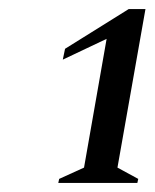

<svg xmlns="http://www.w3.org/2000/svg" viewBox="-20 -910 342 425"><path d="M109 -505 111 -514 166 -539 216 -824 119 -778 124 -802 265 -890H302L240 -539L286 -514L284 -505Z"/></svg>

Font: Spectral SC
Style: Italic
Weight: 400
Italic angle: -10°
Designer: Jean-Baptiste Levee
Foundry: Production Type
Version: Version 2.001